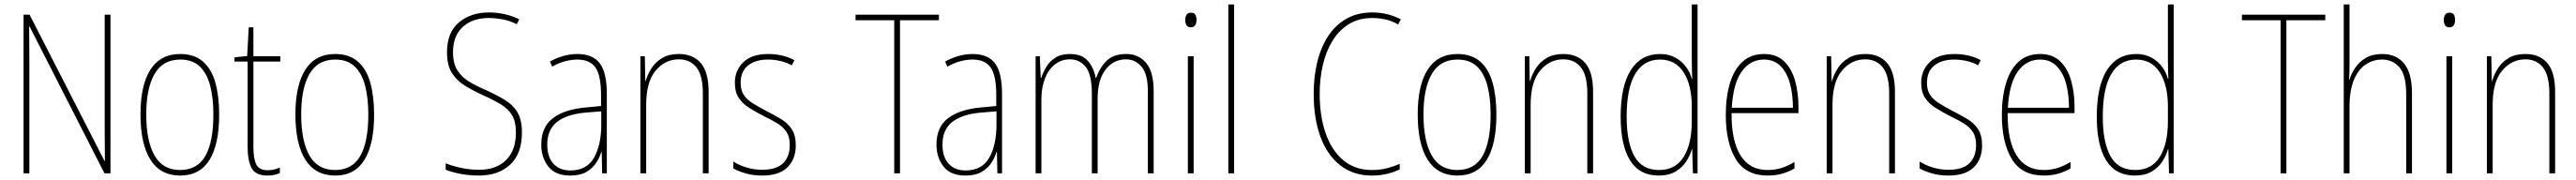

<svg xmlns="http://www.w3.org/2000/svg" viewBox="-20 -780 11589 810"><path d="M477 0H450L113 -661H111Q111 -634 111.5 -605Q112 -576 112 -534V0H86V-714H113L450 -56H452Q452 -91 451.5 -127.5Q451 -164 451 -190V-714H477Z M966 -264Q966 -131 922.5 -60.5Q879 10 791 10Q702 10 657 -61Q612 -132 612 -265Q612 -397 657 -467Q702 -537 791 -537Q854 -537 893 -503Q932 -469 949 -407.5Q966 -346 966 -264ZM638 -265Q638 -146 675 -80.5Q712 -15 790 -15Q868 -15 904 -78.5Q940 -142 940 -265Q940 -339 925.5 -394.5Q911 -450 878.5 -481Q846 -512 791 -512Q713 -512 675.5 -447.5Q638 -383 638 -265Z M1184 -14Q1200 -14 1214 -17.5Q1228 -21 1239 -26V-1Q1227 4 1214 7Q1201 10 1183 10Q1130 10 1112 -23.5Q1094 -57 1094 -120V-503H1035V-522L1092 -528L1099 -657H1120V-527H1241V-503H1120V-119Q1120 -66 1133 -40Q1146 -14 1184 -14Z M1663 -264Q1663 -131 1619.5 -60.5Q1576 10 1488 10Q1399 10 1354 -61Q1309 -132 1309 -265Q1309 -397 1354 -467Q1399 -537 1488 -537Q1551 -537 1590 -503Q1629 -469 1646 -407.5Q1663 -346 1663 -264ZM1335 -265Q1335 -146 1372 -80.5Q1409 -15 1487 -15Q1565 -15 1601 -78.5Q1637 -142 1637 -265Q1637 -339 1622.5 -394.5Q1608 -450 1575.5 -481Q1543 -512 1488 -512Q1410 -512 1372.5 -447.5Q1335 -383 1335 -265Z M2328 -184Q2328 -88 2275 -39Q2222 10 2134 10Q2094 10 2055 3Q2016 -4 1985 -16V-45Q2015 -33 2054.5 -24.5Q2094 -16 2135 -16Q2213 -16 2257 -60Q2301 -104 2301 -184Q2301 -232 2284 -261Q2267 -290 2233 -310.5Q2199 -331 2150 -353Q2106 -373 2070 -395.5Q2034 -418 2012.5 -452.5Q1991 -487 1991 -545Q1991 -634 2044.5 -679Q2098 -724 2180 -724Q2217 -724 2253 -715.5Q2289 -707 2316 -693L2305 -671Q2271 -688 2238 -693.5Q2205 -699 2179 -699Q2106 -699 2062 -659Q2018 -619 2018 -545Q2018 -495 2037.5 -464Q2057 -433 2090 -413Q2123 -393 2163 -376Q2214 -353 2251 -330.5Q2288 -308 2308 -274.5Q2328 -241 2328 -184Z M2577 -537Q2646 -537 2678 -495.5Q2710 -454 2710 -356V0H2689L2687 -96H2685Q2677 -69 2660.5 -45Q2644 -21 2616.5 -5.5Q2589 10 2546 10Q2478 10 2446.5 -31Q2415 -72 2415 -129Q2415 -208 2466.5 -247.5Q2518 -287 2611 -296L2684 -303V-351Q2684 -441 2658.5 -476.5Q2633 -512 2577 -512Q2553 -512 2524.5 -505Q2496 -498 2464 -480L2454 -503Q2482 -519 2514 -528Q2546 -537 2577 -537ZM2611 -273Q2528 -265 2485 -230.5Q2442 -196 2442 -129Q2442 -74 2469.5 -43.5Q2497 -13 2546 -13Q2620 -13 2652.5 -70.5Q2685 -128 2685 -220V-279Z M3034 -537Q3098 -537 3133 -496Q3168 -455 3168 -366V0H3142V-359Q3142 -441 3113 -477Q3084 -513 3034 -513Q2972 -513 2929.5 -462Q2887 -411 2887 -308V0H2861V-527H2881L2883 -416H2885Q2893 -445 2911 -473Q2929 -501 2959 -519Q2989 -537 3034 -537Z M3560 -126Q3560 -64 3522.5 -27Q3485 10 3409 10Q3367 10 3333.5 0Q3300 -10 3279 -22V-53Q3306 -36 3339.5 -26Q3373 -16 3409 -16Q3473 -16 3503 -45.5Q3533 -75 3533 -128Q3533 -164 3518.5 -186Q3504 -208 3478.5 -224Q3453 -240 3419 -256Q3382 -275 3351.5 -294Q3321 -313 3303.5 -339.5Q3286 -366 3286 -408Q3286 -463 3324 -500Q3362 -537 3436 -537Q3470 -537 3500.5 -529.5Q3531 -522 3554 -509L3542 -486Q3522 -498 3493 -505Q3464 -512 3435 -512Q3379 -512 3345.5 -485.5Q3312 -459 3312 -407Q3312 -374 3326 -353Q3340 -332 3365.5 -316Q3391 -300 3425 -282Q3462 -263 3492.5 -245Q3523 -227 3541.5 -199.5Q3560 -172 3560 -126Z M4029 0H4003V-689H3829V-714H4204V-689H4029Z M4355 -537Q4424 -537 4456 -495.5Q4488 -454 4488 -356V0H4467L4465 -96H4463Q4455 -69 4438.5 -45Q4422 -21 4394.5 -5.5Q4367 10 4324 10Q4256 10 4224.5 -31Q4193 -72 4193 -129Q4193 -208 4244.5 -247.5Q4296 -287 4389 -296L4462 -303V-351Q4462 -441 4436.5 -476.5Q4411 -512 4355 -512Q4331 -512 4302.5 -505Q4274 -498 4242 -480L4232 -503Q4260 -519 4292 -528Q4324 -537 4355 -537ZM4389 -273Q4306 -265 4263 -230.5Q4220 -196 4220 -129Q4220 -74 4247.5 -43.5Q4275 -13 4324 -13Q4398 -13 4430.5 -70.5Q4463 -128 4463 -220V-279Z M5047 -537Q5102 -537 5136 -497Q5170 -457 5170 -370V0H5144V-368Q5144 -447 5115.5 -480Q5087 -513 5046 -513Q4989 -513 4953.5 -466.5Q4918 -420 4918 -336V0H4892V-357Q4892 -446 4864 -479.5Q4836 -513 4794 -513Q4754 -513 4724.5 -489Q4695 -465 4680 -424Q4665 -383 4665 -333V0H4639V-527H4658L4662 -429H4664Q4672 -453 4686.5 -478Q4701 -503 4727 -520Q4753 -537 4794 -537Q4847 -537 4874 -506Q4901 -475 4909 -430H4912Q4928 -477 4959 -507Q4990 -537 5047 -537Z M5338 -723Q5353 -723 5358 -713Q5363 -703 5363 -691Q5363 -676 5357 -666.5Q5351 -657 5337 -657Q5323 -657 5317.5 -667Q5312 -677 5312 -690Q5312 -702 5317.5 -712.5Q5323 -723 5338 -723ZM5350 -527V0H5324V-527Z M5532 0H5506V-760H5532Z M6154 -699Q6092 -699 6047.5 -671Q6003 -643 5974 -595.5Q5945 -548 5931 -486.5Q5917 -425 5917 -358Q5917 -256 5944.5 -178.5Q5972 -101 6024.5 -58Q6077 -15 6151 -15Q6192 -15 6224 -24Q6256 -33 6277 -43V-18Q6254 -6 6221.5 2Q6189 10 6151 10Q6070 10 6011 -35Q5952 -80 5921 -163Q5890 -246 5890 -359Q5890 -432 5905.5 -498Q5921 -564 5953.5 -615Q5986 -666 6036 -695Q6086 -724 6154 -724Q6222 -724 6282 -693L6270 -670Q6240 -687 6210.5 -693Q6181 -699 6154 -699Z M6712 -264Q6712 -131 6668.5 -60.5Q6625 10 6537 10Q6448 10 6403 -61Q6358 -132 6358 -265Q6358 -397 6403 -467Q6448 -537 6537 -537Q6600 -537 6639 -503Q6678 -469 6695 -407.5Q6712 -346 6712 -264ZM6384 -265Q6384 -146 6421 -80.5Q6458 -15 6536 -15Q6614 -15 6650 -78.5Q6686 -142 6686 -265Q6686 -339 6671.5 -394.5Q6657 -450 6624.5 -481Q6592 -512 6537 -512Q6459 -512 6421.5 -447.5Q6384 -383 6384 -265Z M7013 -537Q7077 -537 7112 -496Q7147 -455 7147 -366V0H7121V-359Q7121 -441 7092 -477Q7063 -513 7013 -513Q6951 -513 6908.5 -462Q6866 -411 6866 -308V0H6840V-527H6860L6862 -416H6864Q6872 -445 6890 -473Q6908 -501 6938 -519Q6968 -537 7013 -537Z M7442 10Q7356 10 7313.5 -58Q7271 -126 7271 -255Q7271 -393 7317 -465Q7363 -537 7448 -537Q7488 -537 7517.5 -520.5Q7547 -504 7565.5 -478.5Q7584 -453 7591 -425H7593Q7592 -448 7591.5 -469Q7591 -490 7591 -511V-760H7617V0H7596L7593 -108H7591Q7583 -79 7565 -52Q7547 -25 7517 -7.5Q7487 10 7442 10ZM7444 -15Q7518 -15 7554.5 -74Q7591 -133 7591 -234V-300Q7591 -398 7554 -455Q7517 -512 7448 -512Q7375 -512 7336.5 -447.5Q7298 -383 7298 -255Q7298 -140 7332.5 -77.5Q7367 -15 7444 -15Z M7916 -537Q7973 -537 8007 -503.5Q8041 -470 8056 -415.5Q8071 -361 8071 -298V-271H7770Q7769 -147 7810 -81Q7851 -15 7932 -15Q7964 -15 7992.5 -23.5Q8021 -32 8053 -51V-22Q8027 -7 7997.5 1.5Q7968 10 7932 10Q7834 10 7789 -64Q7744 -138 7744 -263Q7744 -343 7762.5 -405Q7781 -467 7819 -502Q7857 -537 7916 -537ZM7916 -512Q7854 -512 7815.5 -458Q7777 -404 7771 -295H8046Q8046 -356 8032.5 -405Q8019 -454 7990 -483Q7961 -512 7916 -512Z M8371 -537Q8435 -537 8470 -496Q8505 -455 8505 -366V0H8479V-359Q8479 -441 8450 -477Q8421 -513 8371 -513Q8309 -513 8266.5 -462Q8224 -411 8224 -308V0H8198V-527H8218L8220 -416H8222Q8230 -445 8248 -473Q8266 -501 8296 -519Q8326 -537 8371 -537Z M8897 -126Q8897 -64 8859.5 -27Q8822 10 8746 10Q8704 10 8670.5 0Q8637 -10 8616 -22V-53Q8643 -36 8676.5 -26Q8710 -16 8746 -16Q8810 -16 8840 -45.5Q8870 -75 8870 -128Q8870 -164 8855.5 -186Q8841 -208 8815.5 -224Q8790 -240 8756 -256Q8719 -275 8688.5 -294Q8658 -313 8640.5 -339.5Q8623 -366 8623 -408Q8623 -463 8661 -500Q8699 -537 8773 -537Q8807 -537 8837.5 -529.5Q8868 -522 8891 -509L8879 -486Q8859 -498 8830 -505Q8801 -512 8772 -512Q8716 -512 8682.5 -485.5Q8649 -459 8649 -407Q8649 -374 8663 -353Q8677 -332 8702.5 -316Q8728 -300 8762 -282Q8799 -263 8829.5 -245Q8860 -227 8878.5 -199.5Q8897 -172 8897 -126Z M9158 -537Q9215 -537 9249 -503.5Q9283 -470 9298 -415.5Q9313 -361 9313 -298V-271H9012Q9011 -147 9052 -81Q9093 -15 9174 -15Q9206 -15 9234.5 -23.5Q9263 -32 9295 -51V-22Q9269 -7 9239.5 1.5Q9210 10 9174 10Q9076 10 9031 -64Q8986 -138 8986 -263Q8986 -343 9004.5 -405Q9023 -467 9061 -502Q9099 -537 9158 -537ZM9158 -512Q9096 -512 9057.5 -458Q9019 -404 9013 -295H9288Q9288 -356 9274.5 -405Q9261 -454 9232 -483Q9203 -512 9158 -512Z M9584 10Q9498 10 9455.5 -58Q9413 -126 9413 -255Q9413 -393 9459 -465Q9505 -537 9590 -537Q9630 -537 9659.5 -520.5Q9689 -504 9707.5 -478.5Q9726 -453 9733 -425H9735Q9734 -448 9733.5 -469Q9733 -490 9733 -511V-760H9759V0H9738L9735 -108H9733Q9725 -79 9707 -52Q9689 -25 9659 -7.5Q9629 10 9584 10ZM9586 -15Q9660 -15 9696.5 -74Q9733 -133 9733 -234V-300Q9733 -398 9696 -455Q9659 -512 9590 -512Q9517 -512 9478.5 -447.5Q9440 -383 9440 -255Q9440 -140 9474.5 -77.5Q9509 -15 9586 -15Z M10266 0H10240V-689H10066V-714H10441V-689H10266Z M10550 -493Q10550 -470 10549.5 -455Q10549 -440 10548 -422H10550Q10558 -449 10576 -475.5Q10594 -502 10623.5 -519.5Q10653 -537 10697 -537Q10761 -537 10796 -493.5Q10831 -450 10831 -360V0H10805V-356Q10805 -441 10775 -476.5Q10745 -512 10696 -512Q10656 -512 10622.5 -489.5Q10589 -467 10569.5 -420Q10550 -373 10550 -299V0H10524V-760H10550Z M11000 -723Q11015 -723 11020 -713Q11025 -703 11025 -691Q11025 -676 11019 -666.5Q11013 -657 10999 -657Q10985 -657 10979.5 -667Q10974 -677 10974 -690Q10974 -702 10979.5 -712.5Q10985 -723 11000 -723ZM11012 -527V0H10986V-527Z M11341 -537Q11405 -537 11440 -496Q11475 -455 11475 -366V0H11449V-359Q11449 -441 11420 -477Q11391 -513 11341 -513Q11279 -513 11236.5 -462Q11194 -411 11194 -308V0H11168V-527H11188L11190 -416H11192Q11200 -445 11218 -473Q11236 -501 11266 -519Q11296 -537 11341 -537Z"/></svg>

Font: Noto Sans Tamil Condensed Thin
Style: Regular
Weight: 100
Width: 3
Designer: Jelle Bosma - Monotype Design Team
Foundry: Monotype Imaging Inc.
Version: Version 2.004; ttfautohint (v1.8.4.7-5d5b)